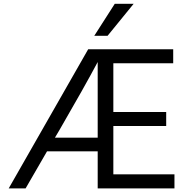

<svg xmlns="http://www.w3.org/2000/svg" viewBox="-20 -999 1020 1043"><path d="M27.3 24.4 459 -731.4H920.9V-655.3H595.7V-390.6H882.8V-314.5H595.7V-51.8H927.7V24.4H510.7V-176.8H235.4L119.1 24.4ZM278.3 -251H510.7V-662.1Q438.5 -526.4 303.7 -293.9ZM492.2 -804.7 603.5 -978.5H706.1L564.5 -804.7Z"/></svg>

Font: GenEi M Gothic v2 Regular
Style: Regular
Weight: 400
Version: Version 2.0